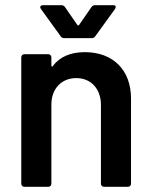

<svg xmlns="http://www.w3.org/2000/svg" viewBox="-20 -720 584 740"><path d="M307 -519C252 -519 210 -501 183 -465C182 -464 182 -463 181 -463C179 -464 178 -465 178 -467V-499C178 -506 173 -511 166 -511H74C67 -511 62 -506 62 -499V-12C62 -5 67 0 74 0H166C173 0 178 -5 178 -12V-317C178 -378 217 -419 274 -419C331 -419 369 -377 369 -316V-12C369 -5 374 0 381 0H473C480 0 485 -5 485 -12V-340C485 -451 415 -519 307 -519ZM214 -580C217 -575 222 -573 228 -573H333C339 -573 344 -575 347 -580L423 -685C425 -688 426 -691 426 -693C426 -698 423 -700 416 -700H346C340 -700 335 -697 332 -692L285 -624C284 -621 281 -621 278 -624L231 -692C228 -697 223 -700 217 -700H146C139 -700 135 -697 135 -692C135 -691 136 -688 138 -685Z"/></svg>

Font: Barlow SemiBold Numbers
Style: Regular
Weight: 600
Designer: Jeremy Tribby
Foundry: Tribby Type
Version: Version 1.408